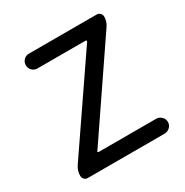

<svg xmlns="http://www.w3.org/2000/svg" viewBox="-131 -648 730 756"><g transform="rotate(-30 234.0 -270.0)"><path d="M55.7 0Q46.9 0 40.5 -6.3Q34.2 -12.7 34.2 -22.5Q34.2 -43.9 45.9 -62.5L322.3 -466.8Q323.2 -468.8 322.3 -470.7Q321.3 -472.7 318.4 -472.7H99.6Q85.9 -472.7 76.2 -482.4Q66.4 -492.2 66.4 -506.3Q66.4 -520.5 76.2 -530.3Q85.9 -540 99.6 -540H408.2Q417 -540 423.3 -533.7Q429.7 -527.3 429.7 -518.6Q429.7 -497.1 418 -479.5L141.6 -73.2Q139.6 -71.3 140.6 -69.3Q141.6 -67.4 144.5 -67.4H405.3Q418.9 -67.4 429.2 -57.6Q439.5 -47.9 439.5 -33.7Q439.5 -19.5 429.2 -9.8Q418.9 0 405.3 0Z"/></g></svg>

Font: Gen Jyuu Gothic Normal
Style: Regular
Weight: 300
Designer: [Source Han Sans]
Ryoko NISHIZUKA  (kana & ideographs); Paul D. Hunt (Latin, Greek & Cyrillic); Wenlong ZHANG  (bopomofo
Version: Version 1.002.20150607